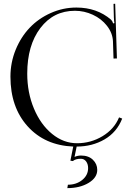

<svg xmlns="http://www.w3.org/2000/svg" viewBox="-20 -767 692 1015"><path d="M35.2 -361.8Q35.2 -436 62.7 -503.7Q90.3 -571.3 137 -620.4Q183.6 -669.4 248.3 -698.2Q313 -727.1 383.8 -727.1Q492.2 -727.1 566.9 -663.1Q574.7 -655.3 578.1 -643.1L585 -645Q583 -652.8 582 -673.8L580.1 -746.6L588.9 -747.1L598.1 -458L580.1 -457.5L577.1 -549.8Q574.7 -593.3 545.4 -630.6Q516.1 -668 470.7 -689Q425.3 -710 376 -710Q262.7 -710 193.4 -618.7Q124 -527.3 124 -377.9Q124 -277.8 159.4 -193.1Q194.8 -108.4 255.4 -59.1Q315.9 -9.8 387.2 -9.8Q460 -9.8 522 -47.1Q584 -84.5 609.4 -146.5L626 -140.1Q597.7 -67.9 532.5 -30Q467.3 7.8 385.3 7.8L374 62.5Q390.6 55.2 408.2 55.2Q447.8 55.2 470.9 77.4Q494.1 99.6 494.1 131.3Q494.1 172.4 448.2 200Q402.3 227.5 335.9 227.5L338.9 209.5Q383.8 209.5 414.8 184.3Q445.8 159.2 445.8 121.6Q445.8 100.6 435.3 86.4Q424.8 72.3 407.2 72.3Q378.9 72.3 365.2 84.5L352.1 82.5L367.2 7.8Q216.8 1.5 126 -99.4Q35.2 -200.2 35.2 -361.8Z"/></svg>

Font: FoglihtenNo07calt
Style: Regular
Weight: 500
Designer: gluk (gluksza@wp.pl)
Foundry: gluk (gluksza@wp.pl)
Version: Version 0.844